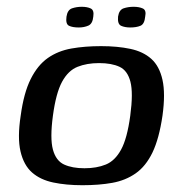

<svg xmlns="http://www.w3.org/2000/svg" viewBox="-20 -540 539 566"><path d="M223 6Q175 6 137 -2Q99 -10 74.5 -31.5Q50 -53 40.5 -93.5Q31 -134 41 -199Q50 -266 70.5 -307Q91 -348 121 -369Q151 -390 190.5 -397Q230 -404 278 -404Q326 -404 364 -396Q402 -388 426 -366.5Q450 -345 459 -304.5Q468 -264 459 -199Q449 -131 429.5 -90.5Q410 -50 380 -29Q350 -8 311 -1Q272 6 223 6ZM229 -44Q265 -44 292 -55Q319 -66 337 -99Q355 -132 364 -199Q373 -266 364.5 -299Q356 -332 332.5 -343Q309 -354 272 -354Q236 -354 208.5 -343Q181 -332 163 -299Q145 -266 136 -199Q127 -132 136 -99Q145 -66 169 -55Q193 -44 229 -44ZM364 -459Q348 -459 337 -464Q326 -469 328 -491Q331 -511 344.5 -515.5Q358 -520 374 -520Q390 -520 401 -515Q412 -510 408 -491Q406 -469 394 -464Q382 -459 364 -459ZM212 -459Q194 -459 183.5 -464Q173 -469 176 -491Q179 -511 192.5 -515.5Q206 -520 221 -520Q237 -520 247.5 -515Q258 -510 255 -491Q253 -470 240.5 -464.5Q228 -459 212 -459Z"/></svg>

Font: Genos Thin Medium
Style: Italic
Weight: 500
Italic angle: -8°
Version: Version 1.010